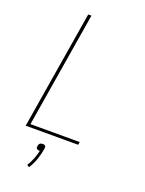

<svg xmlns="http://www.w3.org/2000/svg" viewBox="-174 -817 848 1121"><g transform="rotate(20 250.0 -257.0)"><path d="M52 0 173 -735H193L75 -18H381L378 0ZM153 221 139 212Q154 188 164 162Q174 136 180 110H176Q172 110 167.5 109Q163 108 160 104.5Q157 101 156.5 96.5Q156 92 157 88Q158 83 159.5 79Q161 75 165 71.5Q169 68 174 67Q179 66 183 66Q187 66 191 67Q195 68 198 71.5Q201 75 201.5 79Q202 83 201 88Q196 122 184.5 156Q173 190 153 221Z"/></g></svg>

Font: Iosevka Term Curly Th Obl
Style: Regular
Weight: 100
Italic angle: -9°
Designer: Belleve Invis
Foundry: Belleve Invis
Version: Version 32.3.0